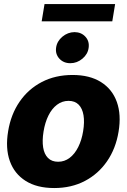

<svg xmlns="http://www.w3.org/2000/svg" viewBox="-20 -926 631 956"><path d="M250 10.3Q163.6 10.3 107.4 -25.4Q51.3 -61 28.8 -124.5Q6.3 -188 20.5 -272.5Q34.2 -356.4 77.4 -419.4Q120.6 -482.4 188 -517.6Q255.4 -552.7 341.3 -552.7Q426.8 -552.7 482.9 -517.3Q539.1 -481.9 561.8 -418.2Q584.5 -354.5 570.3 -270Q556.6 -186.5 513.2 -123.3Q469.7 -60.1 402.6 -24.9Q335.4 10.3 250 10.3ZM269.5 -120.6Q301.3 -120.6 326.7 -139.9Q352.1 -159.2 369.4 -193.6Q386.7 -228 394 -272.9Q401.4 -318.4 395.8 -352.3Q390.1 -386.2 371.6 -405Q353 -423.8 321.3 -423.8Q289.6 -423.8 263.9 -404.5Q238.3 -385.3 221.2 -350.8Q204.1 -316.4 196.8 -271Q189.5 -226.1 194.8 -192.1Q200.2 -158.2 219 -139.4Q237.8 -120.6 269.5 -120.6ZM330.1 -611.3Q296.4 -611.3 275.6 -634Q254.9 -656.7 259.3 -688.5Q263.7 -720.7 290.5 -743.2Q317.4 -765.6 351.1 -766.1Q384.8 -765.6 405.3 -743.2Q425.8 -720.7 421.4 -688.5Q417.5 -656.7 390.6 -634Q363.8 -611.3 330.1 -611.3ZM553.2 -905.8 539.1 -819.8H187.5L201.7 -905.8Z"/></svg>

Font: Inter Tight ExtraBold
Style: Italic
Weight: 800
Italic angle: -9.39999°
Designer: Rasmus Andersson
Foundry: rsms
Version: Version 3.004